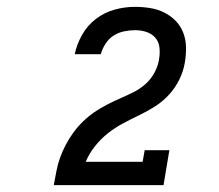

<svg xmlns="http://www.w3.org/2000/svg" viewBox="-20 -863 640 560"><path d="M137 -323V-324Q141 -344 144.5 -363.5Q148 -383 155 -402.5Q162 -422 172 -441Q182 -460 194.5 -477Q207 -494 222.5 -509Q238 -524 255.5 -536Q273 -548 292.5 -558Q312 -568 331.5 -576.5Q351 -585 370 -594.5Q389 -604 405 -618.5Q421 -633 431 -652Q441 -671 444 -690V-691Q447 -708 445 -725Q443 -742 432.5 -753.5Q422 -765 406.5 -770Q391 -775 374 -775Q358 -775 341.5 -771.5Q325 -768 311 -759Q297 -750 287.5 -735Q278 -720 274 -705H198Q204 -734 219.5 -761.5Q235 -789 260 -808Q285 -827 314.5 -835Q344 -843 373 -843Q396 -843 418 -839.5Q440 -836 459 -826.5Q478 -817 492.5 -802Q507 -787 514.5 -767.5Q522 -748 522.5 -725.5Q523 -703 519 -680Q515 -656 503.5 -632Q492 -608 474 -588Q456 -568 433.5 -553.5Q411 -539 387 -527.5Q363 -516 339.5 -503.5Q316 -491 295 -474.5Q274 -458 257 -436.5Q240 -415 230 -391H396L402 -425H474L457 -323Z"/></svg>

Font: Iosevka Etoile
Style: Italic
Weight: 400
Italic angle: -9°
Designer: Belleve Invis
Foundry: Belleve Invis
Version: Version 22.1.2; ttfautohint (v1.8.4)